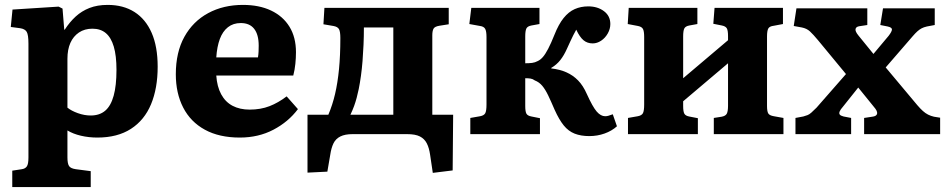

<svg xmlns="http://www.w3.org/2000/svg" viewBox="-20 -547 3856 783"><path d="M30 216V149L69 143Q83 141 89.5 131.5Q96 122 96 95V-369Q96 -405 89 -417Q82 -429 62 -432L24 -437L31 -508L219 -520L235 -512L242 -426H244Q264 -457 288.5 -479.5Q313 -502 345 -514.5Q377 -527 419 -527Q483 -527 528.5 -498Q574 -469 598.5 -413Q623 -357 623 -275Q623 -187 596 -122Q569 -57 514 -21.5Q459 14 377 14Q342 14 310 6.5Q278 -1 255 -15V95Q255 120 261.5 130Q268 140 289 143L350 151V216ZM350 -76Q386 -76 409 -95.5Q432 -115 443.5 -156.5Q455 -198 455 -262Q455 -320 444 -357Q433 -394 411.5 -412Q390 -430 357 -430Q325 -430 302 -414.5Q279 -399 267 -372Q255 -345 255 -307V-108Q271 -95 297.5 -85.5Q324 -76 350 -76Z M958 14Q874 14 815.5 -18Q757 -50 727 -108.5Q697 -167 697 -244Q697 -334 732 -397Q767 -460 829 -493.5Q891 -527 971 -527Q1037 -527 1085.5 -504Q1134 -481 1160.5 -438Q1187 -395 1187 -334Q1187 -311 1184.5 -286.5Q1182 -262 1176 -239H862Q865 -194 882 -162.5Q899 -131 928.5 -115.5Q958 -100 998 -100Q1043 -100 1079 -114Q1115 -128 1149 -154L1195 -102Q1156 -50 1095 -18Q1034 14 958 14ZM862 -313H1032Q1034 -325 1034.5 -337Q1035 -349 1035 -361Q1035 -406 1016.5 -429.5Q998 -453 962 -453Q931 -453 909.5 -436Q888 -419 876.5 -388Q865 -357 862 -313Z M1745 158 1734 84Q1730 56 1720.5 37.5Q1711 19 1692.5 9.5Q1674 0 1640 0H1418Q1387 0 1368 9.5Q1349 19 1340 37.5Q1331 56 1327 83L1315 153L1234 157V-79H1319Q1336 -119 1346.5 -164Q1357 -209 1362.5 -265Q1368 -321 1368 -392Q1368 -418 1362.5 -428Q1357 -438 1340 -441L1299 -448L1303 -515H1810V-448L1772 -442Q1753 -439 1748 -430Q1743 -421 1743 -403V-79H1828L1826 148ZM1409 -79H1584V-435H1464Q1464 -399 1462.5 -364.5Q1461 -330 1458.5 -298.5Q1456 -267 1452 -238Q1448 -209 1443 -184Q1439 -165 1434.5 -148Q1430 -131 1424 -114.5Q1418 -98 1409 -79Z M2383 8Q2349 8 2323.5 -2Q2298 -12 2279 -35.5Q2260 -59 2242 -99Q2227 -134 2215.5 -158Q2204 -182 2191.5 -197Q2179 -212 2161 -219Q2153 -225 2144 -226.5Q2135 -228 2122 -228V-115Q2122 -93 2126.5 -84Q2131 -75 2147 -72L2182 -65V0H1898V-66L1938 -73Q1954 -76 1959 -85.5Q1964 -95 1964 -121V-396Q1964 -420 1958.5 -429.5Q1953 -439 1938 -441L1894 -449L1902 -515H2180V-449L2147 -443Q2131 -440 2126.5 -430.5Q2122 -421 2122 -398V-289Q2138 -289 2150 -290.5Q2162 -292 2173 -298Q2184 -303 2194 -314.5Q2204 -326 2215.5 -348Q2227 -370 2241 -405Q2258 -448 2278.5 -473.5Q2299 -499 2324 -510Q2349 -521 2379 -521Q2417 -521 2443 -501.5Q2469 -482 2469 -449Q2469 -429 2458.5 -410.5Q2448 -392 2431.5 -381Q2415 -370 2397 -370Q2375 -370 2359.5 -383Q2344 -396 2330 -426Q2324 -415 2318 -403.5Q2312 -392 2306 -378.5Q2300 -365 2292 -348Q2280 -321 2265 -302Q2250 -283 2228 -270V-268Q2263 -264 2290 -252Q2317 -240 2337.5 -219Q2358 -198 2373 -164Q2397 -111 2413.5 -92Q2430 -73 2448 -73Q2455 -73 2461.5 -75Q2468 -77 2479 -81L2496 -32Q2475 -13 2445.5 -2.5Q2416 8 2383 8Z M2541 0V-66L2581 -73Q2597 -76 2602 -85.5Q2607 -95 2607 -121V-396Q2607 -420 2602 -429Q2597 -438 2582 -441L2540 -449L2544 -515H2824V-449L2791 -443Q2775 -440 2770.5 -430.5Q2766 -421 2766 -398V-228L2949 -383V-400Q2949 -423 2944 -431.5Q2939 -440 2924 -443L2889 -450L2894 -515H3173V-449L3136 -442Q3118 -440 3113 -430.5Q3108 -421 3108 -398V-115Q3108 -93 3113 -84.5Q3118 -76 3136 -73L3175 -66V0H2891V-66L2923 -71Q2939 -74 2944 -83.5Q2949 -93 2949 -116V-289L2766 -134V-115Q2766 -93 2770.5 -84Q2775 -75 2790 -72L2826 -65V0Z M3224 0V-66L3256 -72Q3266 -75 3273 -77.5Q3280 -80 3288.5 -87.5Q3297 -95 3310 -108L3430 -245L3316 -383Q3296 -407 3283 -419Q3270 -431 3250 -435L3217 -441L3228 -513H3517V-445L3484 -440Q3471 -438 3469 -428.5Q3467 -419 3481 -402L3542 -327L3604 -401Q3617 -418 3617.5 -426.5Q3618 -435 3600 -439L3570 -445L3581 -513H3792V-445L3760 -439Q3747 -436 3738.5 -431.5Q3730 -427 3721.5 -419.5Q3713 -412 3701 -398L3592 -272L3721 -118Q3733 -104 3743.5 -94.5Q3754 -85 3765 -79.5Q3776 -74 3789 -71L3814 -67V0H3504V-66L3537 -71Q3555 -73 3557 -83.5Q3559 -94 3544 -111L3480 -190L3417 -111Q3408 -101 3404.5 -93Q3401 -85 3404.5 -80Q3408 -75 3420 -72L3451 -66V0Z"/></svg>

Font: Literata 18pt
Style: Bold
Weight: 700
Designer: Latin by Veronika Burian and Jose Scaglione. Greek by Irene Vlachou. Cyrillic by Vera Evstafieva.
Foundry: TypeTogether
Version: Version 3.103;gftools[0.9.29]